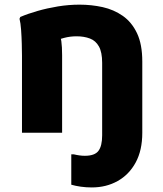

<svg xmlns="http://www.w3.org/2000/svg" viewBox="-20 -582 716 842"><path d="M382.6 240Q357.7 240 334.3 236.7Q310.9 233.4 292.6 228V94.8H303.4Q317.5 98.1 329.2 99.6Q340.8 101.2 352 101.2Q395.8 101.2 411.9 79.4Q428 57.7 428 11.4V-180.4H604V0.4Q604 77 575.1 130.4Q546.1 183.9 495.9 211.9Q445.7 240 382.6 240ZM76.4 0V-338.4Q76.4 -358.4 75.5 -389.7Q74.7 -421 72.5 -451.3Q70.3 -481.6 65.6 -499.6L69 -507.6Q102 -521.8 144.4 -533.9Q186.9 -546.1 234.2 -553.9Q281.5 -561.6 329 -561.6Q381.1 -561.6 430.1 -550.8Q479 -539.9 518.5 -512.4Q557.9 -484.8 581 -436.1Q604 -387.5 604 -311.6V0H428V-306.4Q428 -352.8 413.9 -378.1Q399.8 -403.5 374.3 -413.1Q348.8 -422.8 315.6 -422.8Q287.1 -422.8 261.1 -415.8Q235.1 -408.8 214.4 -401.6L238.8 -441.5Q245.6 -425.8 249 -401.2Q252.4 -376.6 252.4 -340V0Z"/></svg>

Font: Kufam
Style: Regular
Weight: 400
Designer: Wael Morcos, Artur Schmal
Foundry: Original Type
Version: Version 1.301; ttfautohint (v1.8.3)